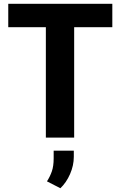

<svg xmlns="http://www.w3.org/2000/svg" viewBox="-20 -731 642 1020"><path d="M23.9 0ZM576.7 -710.9V-586.4H374V0H223.6V-586.4H23.9V-710.9ZM372.1 102.1Q372.1 147.9 352.3 193.4Q332.5 238.8 300.8 269L229.5 232.4Q245.6 207.5 255.4 179.4Q265.1 151.4 265.1 110.4V69.3H372.1Z"/></svg>

Font: Robert Sans Black
Style: Regular
Weight: 900
Designer: Christian Robertson (extended by Adam Twardoch)
Foundry: Google
Version: Version 12.135;April 2, 2019;FontCreator 11.5.0.2425 64-bit;